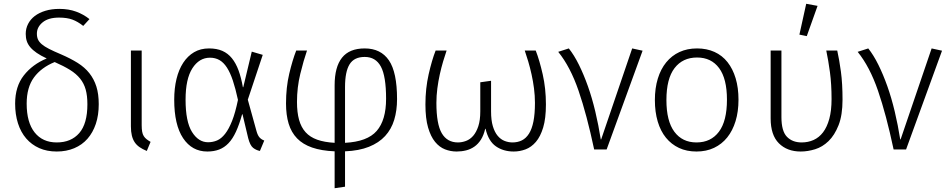

<svg xmlns="http://www.w3.org/2000/svg" viewBox="-20 -790 5015 1015"><path d="M302 -503Q353 -481 390.5 -457.5Q428 -434 452.5 -403Q477 -372 489.5 -332.5Q502 -293 502 -239Q502 -181 486.5 -135Q471 -89 442.5 -56.5Q414 -24 372.5 -6.5Q331 11 280 11Q228 11 187.5 -7Q147 -25 118.5 -58Q90 -91 75 -138Q60 -185 60 -242Q60 -333 106 -391.5Q152 -450 227 -481Q195 -496 174 -510.5Q153 -525 140 -540.5Q127 -556 121.5 -573Q116 -590 116 -611Q116 -639 128.5 -663.5Q141 -688 164 -705.5Q187 -723 220 -733Q253 -743 294 -743Q343 -743 382.5 -728.5Q422 -714 453 -689L420 -653Q391 -676 362.5 -686.5Q334 -697 292 -697Q236 -697 205.5 -672Q175 -647 175 -612Q175 -594 181 -581Q187 -568 201 -556Q215 -544 239.5 -531.5Q264 -519 302 -503ZM442 -239Q442 -284 433 -316.5Q424 -349 403.5 -374.5Q383 -400 350 -420.5Q317 -441 269 -462Q198 -433 159.5 -380.5Q121 -328 121 -242Q121 -143 163 -90Q205 -37 280 -37Q356 -37 399 -86.5Q442 -136 442 -239Z M729 -523V-128Q729 -108 731.5 -94Q734 -80 740 -70.5Q746 -61 755 -54Q764 -47 776 -40L756 8Q734 -1 718 -12Q702 -23 692 -38Q682 -53 677 -73.5Q672 -94 672 -122V-523Z M1260 -186Q1245 -132 1227.5 -94Q1210 -56 1188 -33Q1166 -10 1138.5 0.5Q1111 11 1076 11Q995 11 948 -59.5Q901 -130 901 -263Q901 -323 913 -372.5Q925 -422 948.5 -458Q972 -494 1006 -514Q1040 -534 1085 -534Q1126 -534 1155.5 -521Q1185 -508 1206 -482Q1227 -456 1241 -418Q1255 -380 1264 -329H1266L1311 -517L1369 -500L1290 -263L1336 -97Q1342 -75 1351.5 -64Q1361 -53 1377 -47L1354 8Q1334 4 1318 -8.5Q1302 -21 1292 -60L1262 -186ZM1090 -485Q1033 -485 997 -429Q961 -373 961 -263Q961 -147 995 -92.5Q1029 -38 1080 -38Q1105 -38 1127.5 -47.5Q1150 -57 1170 -82.5Q1190 -108 1207 -151Q1224 -194 1238 -262Q1225 -322 1211 -364Q1197 -406 1179.5 -433Q1162 -460 1140 -472.5Q1118 -485 1090 -485Z M1550 -251Q1550 -196 1561 -156.5Q1572 -117 1595.5 -91Q1619 -65 1657 -51.5Q1695 -38 1749 -35V-339Q1749 -436 1788 -485Q1827 -534 1908 -534Q1993 -534 2036 -471Q2079 -408 2079 -266Q2079 -206 2064 -156.5Q2049 -107 2016 -71Q1983 -35 1930.5 -14Q1878 7 1804 10V197L1749 205V10Q1679 7 1630 -10Q1581 -27 1550.5 -58.5Q1520 -90 1506 -136Q1492 -182 1492 -243Q1492 -328 1509 -400Q1526 -472 1546 -523H1603Q1585 -471 1567.5 -399.5Q1550 -328 1550 -251ZM1804 -35Q1922 -41 1971.5 -98Q2021 -155 2021 -268Q2021 -387 1993.5 -438Q1966 -489 1908 -489Q1852 -489 1828 -450Q1804 -411 1804 -330Z M2866 -238Q2866 -164 2851.5 -116Q2837 -68 2813 -40Q2789 -12 2758.5 -0.5Q2728 11 2696 11Q2641 11 2601.5 -16.5Q2562 -44 2547 -109H2545Q2537 -75 2522.5 -52Q2508 -29 2488 -15Q2468 -1 2444 5Q2420 11 2394 11Q2362 11 2332.5 -0.5Q2303 -12 2280 -40Q2257 -68 2243 -116Q2229 -164 2229 -238Q2229 -322 2246 -397Q2263 -472 2283 -523H2341Q2332 -497 2322.5 -465Q2313 -433 2305 -397Q2297 -361 2292 -322.5Q2287 -284 2287 -246Q2287 -134 2315.5 -85.5Q2344 -37 2401 -37Q2422 -37 2443.5 -45Q2465 -53 2481.5 -72Q2498 -91 2508.5 -122.5Q2519 -154 2519 -201V-355L2576 -363V-201Q2576 -154 2585.5 -122.5Q2595 -91 2611 -72Q2627 -53 2647.5 -45Q2668 -37 2689 -37Q2717 -37 2739 -48Q2761 -59 2776.5 -83.5Q2792 -108 2800 -148Q2808 -188 2808 -246Q2808 -284 2803 -322.5Q2798 -361 2790 -397Q2782 -433 2772.5 -465Q2763 -497 2754 -523H2812Q2832 -472 2849 -397Q2866 -322 2866 -238Z M2987 -534Q3015 -499 3040.5 -447.5Q3066 -396 3088 -334Q3110 -272 3127 -200.5Q3144 -129 3156 -53H3158L3322 -534L3377 -522L3187 0H3121Q3082 -184 3038.5 -310.5Q2995 -437 2931 -516Z M3442 -261Q3442 -324 3457.5 -374.5Q3473 -425 3502 -460.5Q3531 -496 3572 -515Q3613 -534 3665 -534Q3716 -534 3757 -515.5Q3798 -497 3826 -461.5Q3854 -426 3869 -376Q3884 -326 3884 -263Q3884 -200 3868.5 -149.5Q3853 -99 3824.5 -63.5Q3796 -28 3755 -8.5Q3714 11 3662 11Q3610 11 3569.5 -8Q3529 -27 3500.5 -62Q3472 -97 3457 -147.5Q3442 -198 3442 -261ZM3665 -486Q3589 -486 3546 -430Q3503 -374 3503 -261Q3503 -150 3545 -93.5Q3587 -37 3662 -37Q3738 -37 3780.5 -93.5Q3823 -150 3823 -263Q3823 -374 3781.5 -430Q3740 -486 3665 -486Z M4406 -523Q4417 -474 4425.5 -411Q4434 -348 4434 -263Q4434 -181 4413 -128Q4392 -75 4360 -44Q4328 -13 4289 -1Q4250 11 4213 11Q4141 11 4097.5 -32.5Q4054 -76 4054 -164V-523H4111V-171Q4111 -97 4140 -67Q4169 -37 4218 -37Q4252 -37 4281 -50Q4310 -63 4331 -90.5Q4352 -118 4364 -161.5Q4376 -205 4376 -266Q4376 -345 4367.5 -408Q4359 -471 4348 -523ZM4206 -607 4242 -770 4302 -759 4245 -599Z M4570 -534Q4598 -499 4623.5 -447.5Q4649 -396 4671 -334Q4693 -272 4710 -200.5Q4727 -129 4739 -53H4741L4905 -534L4960 -522L4770 0H4704Q4665 -184 4621.5 -310.5Q4578 -437 4514 -516Z"/></svg>

Font: Jldddboxgfspflltxgxzjzlszac
Style: Regular
Weight: 300
Designer: Carrois Corporate & Edenspiekermann
Foundry: Carrois Corporate GbR & Edenspiekermann AG
Version: Version 2.001